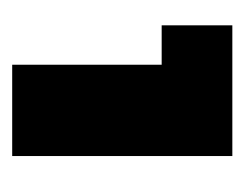

<svg xmlns="http://www.w3.org/2000/svg" viewBox="-62 -682 392 307"><g transform="rotate(90 133.5 -528.0)"><path d="M20 -591V-704H229V-352H83V-591Z"/></g></svg>

Font: Fz Poppins ExtBd
Style: Regular
Weight: 800
Designer: Ninad Kale (Devanagari), Jonny Pinhorn (Latin)
Foundry: Indian Type Foundry
Version: Vit hóa bi Vntype.Com & FontZin.Com